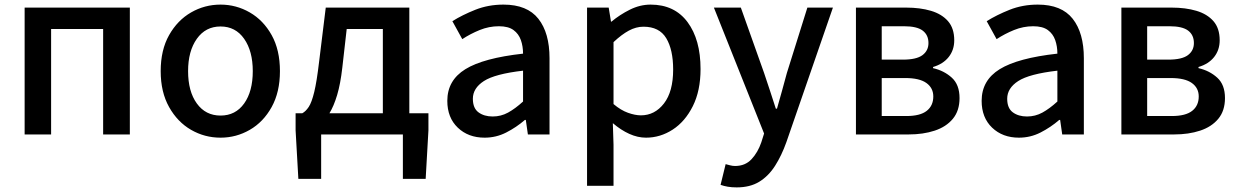

<svg xmlns="http://www.w3.org/2000/svg" viewBox="-20 -584 5382 834"><path d="M87 0V-551H544V0H428V-458H202V0Z M938 14Q869 14 810 -20Q751 -54 714.5 -119Q678 -184 678 -275Q678 -367 714.5 -431.5Q751 -496 810 -530Q869 -564 938 -564Q1006 -564 1065 -530Q1124 -496 1160 -431.5Q1196 -367 1196 -275Q1196 -184 1160 -119Q1124 -54 1065 -20Q1006 14 938 14ZM938 -82Q1003 -82 1040.5 -134.5Q1078 -187 1078 -275Q1078 -362 1040.5 -415.5Q1003 -469 938 -469Q873 -469 835 -415.5Q797 -362 797 -275Q797 -187 835 -134.5Q873 -82 938 -82Z M1375 0V193H1276L1264 -18V-92H1293Q1308 -100 1321 -119.5Q1334 -139 1345 -184.5Q1356 -230 1366 -315L1395 -551H1758V-92H1841V-18L1829 193H1730V0ZM1411 -92H1643V-458H1486L1467 -291Q1459 -220 1444.5 -171.5Q1430 -123 1411 -92Z M2085 14Q2014 14 1968.5 -29.5Q1923 -73 1923 -146Q1923 -235 2001.5 -283.5Q2080 -332 2252 -351Q2252 -383 2242.5 -410Q2233 -437 2210.5 -453.5Q2188 -470 2147 -470Q2104 -470 2063.5 -453.5Q2023 -437 1988 -414L1945 -492Q1988 -519 2044.5 -541.5Q2101 -564 2167 -564Q2270 -564 2318.5 -502.5Q2367 -441 2367 -331V0H2273L2264 -63H2260Q2223 -31 2179 -8.5Q2135 14 2085 14ZM2120 -78Q2156 -78 2187 -95Q2218 -112 2252 -143V-277Q2130 -263 2082 -232Q2034 -201 2034 -155Q2034 -114 2058.5 -96Q2083 -78 2120 -78Z M2530 223V-551H2624L2634 -490H2636Q2672 -520 2716 -542Q2760 -564 2806 -564Q2910 -564 2966.5 -488Q3023 -412 3023 -284Q3023 -190 2989.5 -123Q2956 -56 2902 -21Q2848 14 2786 14Q2750 14 2713.5 -2.5Q2677 -19 2642 -49L2645 45V223ZM2764 -83Q2824 -83 2864 -134.5Q2904 -186 2904 -282Q2904 -368 2874 -418Q2844 -468 2775 -468Q2743 -468 2711.5 -451Q2680 -434 2645 -401V-132Q2677 -105 2708 -94Q2739 -83 2764 -83Z M3180 230Q3158 230 3141 227Q3124 224 3110 219L3132 129Q3140 131 3151 134Q3162 137 3173 137Q3217 137 3244.5 107.5Q3272 78 3287 34L3299 -4L3081 -551H3198L3299 -267Q3312 -230 3324.5 -190.5Q3337 -151 3350 -112H3355Q3366 -150 3377 -190Q3388 -230 3398 -267L3487 -551H3598L3396 33Q3375 92 3346.5 136.5Q3318 181 3278 205.5Q3238 230 3180 230Z M3698 0V-551H3916Q3977 -551 4024 -537Q4071 -523 4098 -492Q4125 -461 4125 -409Q4125 -367 4101 -336.5Q4077 -306 4033 -293V-288Q4081 -277 4114.5 -246.5Q4148 -216 4148 -158Q4148 -103 4119 -68Q4090 -33 4040 -16.5Q3990 0 3927 0ZM3810 -325H3902Q3961 -325 3987 -344.5Q4013 -364 4013 -397Q4013 -432 3988 -451Q3963 -470 3907 -470H3810ZM3810 -80H3917Q3977 -80 4005.5 -102.5Q4034 -125 4034 -165Q4034 -202 4004 -223.5Q3974 -245 3912 -245H3810Z M4406 14Q4335 14 4289.5 -29.5Q4244 -73 4244 -146Q4244 -235 4322.5 -283.5Q4401 -332 4573 -351Q4573 -383 4563.5 -410Q4554 -437 4531.5 -453.5Q4509 -470 4468 -470Q4425 -470 4384.5 -453.5Q4344 -437 4309 -414L4266 -492Q4309 -519 4365.5 -541.5Q4422 -564 4488 -564Q4591 -564 4639.5 -502.5Q4688 -441 4688 -331V0H4594L4585 -63H4581Q4544 -31 4500 -8.5Q4456 14 4406 14ZM4441 -78Q4477 -78 4508 -95Q4539 -112 4573 -143V-277Q4451 -263 4403 -232Q4355 -201 4355 -155Q4355 -114 4379.5 -96Q4404 -78 4441 -78Z M4851 0V-551H5069Q5130 -551 5177 -537Q5224 -523 5251 -492Q5278 -461 5278 -409Q5278 -367 5254 -336.5Q5230 -306 5186 -293V-288Q5234 -277 5267.5 -246.5Q5301 -216 5301 -158Q5301 -103 5272 -68Q5243 -33 5193 -16.5Q5143 0 5080 0ZM4963 -325H5055Q5114 -325 5140 -344.5Q5166 -364 5166 -397Q5166 -432 5141 -451Q5116 -470 5060 -470H4963ZM4963 -80H5070Q5130 -80 5158.5 -102.5Q5187 -125 5187 -165Q5187 -202 5157 -223.5Q5127 -245 5065 -245H4963Z"/></svg>

Font: Source Han Sans SC Medium
Style: Regular
Weight: 500
Designer: Ryoko NISHIZUKA 西塚涼子 (kana, bopomofo & ideographs); Paul D. Hunt (Latin, Greek & Cyrillic); Sandoll Communications 산돌커뮤니
Foundry: Adobe
Version: Version 2.004;hotconv 1.0.118;makeotfexe 2.5.65603